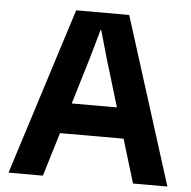

<svg xmlns="http://www.w3.org/2000/svg" viewBox="-50 -730 774 779"><g transform="rotate(5 337.0 -340.0)"><path d="M660 0H520L466 -178H207L153 0H13L229 -680H445ZM428 -302 371 -491 337 -610H335L301 -491L244 -302Z"/></g></svg>

Font: CyStack Display
Style: Bold
Weight: 700
Designer: Weizhong Zhang
Foundry: 本地遙控
Version: Version 1.000;Glyphs 3.1.2 (3151)